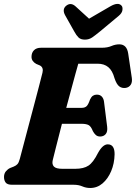

<svg xmlns="http://www.w3.org/2000/svg" viewBox="-20 -944 694 981"><path d="M356.5 0H42Q17.5 0 9 -11.2Q0.5 -22.5 0.5 -39.5Q0.5 -57 10 -68.5Q19.5 -80 31.5 -85.5L50.5 -93Q62.5 -98 69.2 -105.5Q76 -113 81 -131.5Q88 -158 99.8 -202.5Q111.5 -247 125.5 -299.8Q139.5 -352.5 153.5 -405.2Q167.5 -458 179 -502.2Q190.5 -546.5 197 -572.5Q203.5 -599 184 -609.5L165 -617.5Q141 -631 141 -653.5Q141 -674.5 153.5 -687.2Q166 -700 189.5 -700H499.5Q529 -700 549.2 -708.8Q569.5 -717.5 589.5 -717.5Q628 -717.5 635 -670.5L653.5 -546Q656.5 -524 648 -511Q639.5 -498 623 -495Q603.5 -492 589.5 -502.5Q575.5 -513 565 -544.5Q554.5 -583.5 533.2 -601Q512 -618.5 479 -618.5H380Q375 -601.5 365.5 -566.8Q356 -532 343.8 -486.8Q331.5 -441.5 318.5 -393H398Q413 -393 422 -401Q431 -409 440 -435.5Q446.5 -449.5 455 -455Q463.5 -460.5 474.5 -460.5Q491 -460.5 500.2 -450.5Q509.5 -440.5 511.5 -424L527.5 -296.5Q530.5 -271 520 -258.8Q509.5 -246.5 491.5 -246.5Q478 -246.5 469.2 -254.5Q460.5 -262.5 454.5 -274Q445 -298.5 432.5 -305Q420 -311.5 396.5 -311.5H296.5Q280 -247 266.8 -195.2Q253.5 -143.5 249.5 -126Q244.5 -105 255.2 -93.2Q266 -81.5 299 -81.5H364Q407.5 -81.5 432 -97.8Q456.5 -114 481 -163Q505 -206.5 530.5 -206.5Q566 -206.5 565.5 -155.5Q564.5 -108.5 548 -69.5Q531.5 -30.5 504 -7Q476.5 16.5 441 16.5Q419.5 16.5 400.5 8.2Q381.5 0 356.5 0ZM490.5 -783Q468.5 -765 451.8 -753.2Q435 -741.5 414 -741.5Q392.5 -741.5 381.2 -752.5Q370 -763.5 359.5 -783L312.5 -866.5Q296.5 -896.5 318 -914.5Q341.5 -933.5 366 -911.5L435 -848.5L543.5 -911.5Q584.5 -935 601.5 -914.5Q607.5 -907.5 605.5 -892.2Q603.5 -877 586 -862.5Z"/></svg>

Font: Fraunces 144pt SuperSoft
Style: Bold Italic
Weight: 700
Italic angle: -16°
Version: Version 1.000;[0bf87f6ff]